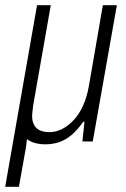

<svg xmlns="http://www.w3.org/2000/svg" viewBox="-36 -546 486 741"><path d="M-16 175 107 -526H160L92 -139Q91 -128 89.5 -117.5Q88 -107 88 -98Q88 -77 96 -63Q104 -49 119 -42.5Q134 -36 156 -36Q179 -36 202.5 -47.5Q226 -59 247 -81Q268 -103 283.5 -136Q299 -169 307 -214L361 -526H415L322 0H282L290 -76H285Q263 -44 239.5 -24.5Q216 -5 191 3Q166 11 140 11Q118 11 99.5 6Q81 1 68 -9Q67 2 65.5 13Q64 24 62 35L37 175Z"/></svg>

Font: Archivo Condensed ExtraLight
Style: Italic
Weight: 250
Width: 3
Italic angle: -10°
Designer: Hector Gatti
Foundry: Omnibus-Type
Version: Version 2.001